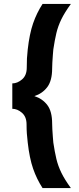

<svg xmlns="http://www.w3.org/2000/svg" viewBox="-20 -818 403 983"><path d="M343 145H198Q168 99 149.5 45.5Q131 -8 122 -88Q119 -114 117.5 -134Q116 -154 116 -181Q116 -220 92.5 -240.5Q69 -261 43 -261V-391Q69 -391 93 -411.5Q117 -432 117 -472Q117 -499 118 -519Q119 -539 122 -565Q131 -645 149.5 -698.5Q168 -752 198 -798H343Q311 -754 294 -719Q277 -684 268.5 -648Q260 -612 253 -565Q252 -554 250.5 -535Q249 -516 248 -497.5Q247 -479 247 -468Q247 -405 222 -372Q197 -339 156 -326Q197 -313 222 -280.5Q247 -248 247 -185Q247 -174 248 -155.5Q249 -137 250.5 -118Q252 -99 253 -88Q260 -41 268.5 -5Q277 31 294 66Q311 101 343 145Z"/></svg>

Font: Kreadon
Style: Bold
Weight: 700
Designer: Reiya WATANABE
Foundry: StudioGnu
Version: Version 1.003; ttfautohint (v1.8.4.7-5d5b);gftools[0.9.32]